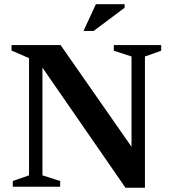

<svg xmlns="http://www.w3.org/2000/svg" viewBox="-20 -891 821 916"><path d="M118.5 -54.5V-613.5L35 -650V-676H269L641.5 -142L607.5 -108V-621.5L523 -649V-676H749V-649L671.5 -621.5V4.5H578.5L157.5 -604.5L182.5 -620.5V-54.5L267 -27.5V0H41V-27.5ZM378.5 -743.5 437.5 -871H574.5V-854L427 -743.5Z"/></svg>

Font: Newsreader 16pt SemiBold
Style: Regular
Weight: 600
Designer: Hugues Gentile
Foundry: Production Type
Version: Version 1.003